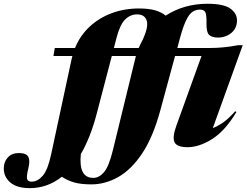

<svg xmlns="http://www.w3.org/2000/svg" viewBox="-226 -767 1310 1020"><path d="M58 -469.5 65 -512H172.5Q199 -577 248.8 -624Q298.5 -671 366 -696.5Q433.5 -722 513 -722Q564.5 -722 598.8 -712Q633 -702 654 -684Q752 -747 876 -747Q961.5 -747 997.2 -721.8Q1033 -696.5 1033 -658.5Q1033 -617.5 1003.5 -592.5Q974 -567.5 931 -567.5Q898.5 -567.5 884.2 -582.5Q870 -597.5 871 -642Q872 -686.5 865.2 -701.2Q858.5 -716 836.5 -716Q815 -716 797.2 -704.5Q779.5 -693 763.8 -661.2Q748 -629.5 731 -568L716 -512H887.5Q963.5 -512 1039 -527H1063.5L904.5 -86.5Q930 -96 959.5 -116.5Q989 -137 1023.5 -176L1030 -172Q969.5 -71 900.5 -28Q831.5 15 770.5 15Q714.5 15 701.5 -11Q688.5 -37 710.5 -98L844.5 -469.5H704L626 -182Q587 -38 528.8 48.8Q470.5 135.5 401.2 174Q332 212.5 260 212.5Q206 212.5 170.2 202.8Q134.5 193 102.5 172Q62.5 203.5 19.8 218Q-23 232.5 -67.5 232.5Q-135.5 232.5 -170.8 202.8Q-206 173 -206 127.5Q-206 93.5 -184.8 69.8Q-163.5 46 -125.5 46Q-86.5 46 -75.8 66Q-65 86 -75.5 128Q-86 170 -82 184Q-78 198 -58 198Q-26.5 198 0.8 167Q28 136 46 51.5L154.5 -453.5Q156 -461.5 158.5 -469.5ZM502.5 -690.5Q466 -690.5 438.8 -663.5Q411.5 -636.5 393.5 -568L379 -512H511Q520 -533.5 531 -553.5Q564 -623.5 553.5 -657Q543 -690.5 502.5 -690.5ZM492 -453.5Q494 -461.5 496 -469.5H368L287.5 -162Q270.5 -97 249.2 -43.8Q228 9.5 203.5 51.5Q190.5 178 269.5 178Q300.5 178 326.5 147.8Q352.5 117.5 373.5 31.5Z"/></svg>

Font: Newsreader Display ExtraBold
Style: Italic
Weight: 800
Italic angle: -17°
Designer: Hugues Gentile
Foundry: Production Type
Version: Version 1.001